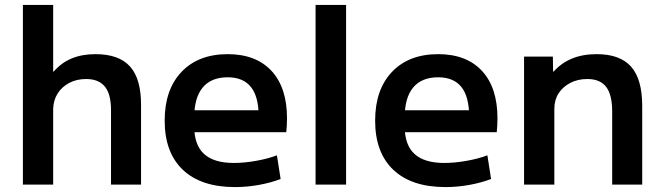

<svg xmlns="http://www.w3.org/2000/svg" viewBox="-20 -750 2688 780"><path d="M73 0V-730H196V-459H198Q229 -495 271 -512.5Q313 -530 368 -530Q464 -530 509 -479Q554 -428 553 -320V0H431V-297Q432 -365 407 -397Q382 -429 330 -429Q291 -429 261 -413Q231 -397 214 -370Q197 -343 196 -307V0Z M935 10Q797 10 723 -60Q649 -130 649 -260Q649 -386 717.5 -458Q786 -530 905 -530Q1020 -530 1083 -462Q1146 -394 1146 -269Q1146 -255 1145 -238Q1144 -221 1143 -213H717V-302H1049L1031 -275Q1031 -357 999.5 -396.5Q968 -436 905 -436Q838 -436 803.5 -394.5Q769 -353 769 -272V-237Q769 -161 809 -124.5Q849 -88 930 -88Q972 -88 1020 -96.5Q1068 -105 1105 -119L1120 -23Q1082 -8 1033 1Q984 10 935 10Z M1262 0V-730H1386V0Z M1790 10Q1652 10 1578 -60Q1504 -130 1504 -260Q1504 -386 1572.5 -458Q1641 -530 1760 -530Q1875 -530 1938 -462Q2001 -394 2001 -269Q2001 -255 2000 -238Q1999 -221 1998 -213H1572V-302H1904L1886 -275Q1886 -357 1854.5 -396.5Q1823 -436 1760 -436Q1693 -436 1658.5 -394.5Q1624 -353 1624 -272V-237Q1624 -161 1664 -124.5Q1704 -88 1785 -88Q1827 -88 1875 -96.5Q1923 -105 1960 -119L1975 -23Q1937 -8 1888 1Q1839 10 1790 10Z M2109 0V-520H2226L2227 -459H2229Q2260 -494 2303.5 -512Q2347 -530 2404 -530Q2499 -530 2544 -479Q2589 -428 2589 -320V0H2467V-297Q2467 -365 2442.5 -397Q2418 -429 2366 -429Q2327 -429 2296.5 -413Q2266 -397 2249 -370.5Q2232 -344 2232 -308V0Z"/></svg>

Font: M PLUS 1 SemiBold
Style: Regular
Weight: 600
Designer: Coji Morishita
Foundry: UNDERFOREST DESIGN
Version: Version 1.001